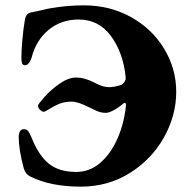

<svg xmlns="http://www.w3.org/2000/svg" viewBox="-20 -684 704 718"><path d="M93 -24Q75 -33 69 -54Q50 -124 50 -172Q50 -184 54.5 -192.5Q59 -201 69 -201Q80 -201 85.5 -193.5Q91 -186 97 -172Q124 -103 162.5 -72Q201 -41 265 -41Q316 -41 356 -76Q396 -111 420.5 -168.5Q445 -226 451 -290V-293Q451 -298 447.5 -299Q444 -300 440 -296Q424 -282 405.5 -272Q387 -262 376 -262Q362 -262 351.5 -265.5Q341 -269 330.5 -274.5Q320 -280 315 -282Q271 -304 249 -304Q221 -304 201 -295.5Q181 -287 164.5 -276.5Q148 -266 144 -266Q137 -266 129.5 -273.5Q122 -281 122 -289Q122 -294 146.5 -321.5Q171 -349 203.5 -371.5Q236 -394 264 -394Q297 -394 333 -375Q364 -358 387 -358Q406 -358 432 -366Q438 -368 444.5 -376.5Q451 -385 450 -395Q441 -486 395.5 -548.5Q350 -611 274 -611Q209 -611 162 -572.5Q115 -534 98 -468Q95 -458 88.5 -449Q82 -440 74 -440Q65 -440 62.5 -447.5Q60 -455 60 -468Q60 -492 63.5 -533.5Q67 -575 73 -609Q77 -636 99 -638Q104 -639 132 -645Q156 -651 168 -653Q230 -664 294 -664Q391 -664 470 -620Q549 -576 594 -501.5Q639 -427 639 -341Q639 -252 593 -170Q547 -88 465.5 -37Q384 14 282 14Q169 14 93 -24Z"/></svg>

Font: EB Garamond ExtraBold
Style: Regular
Weight: 800
Designer: Georg Duffner and Octavio Pardo
Foundry: Georg Duffner
Version: Version 1.000